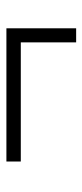

<svg xmlns="http://www.w3.org/2000/svg" viewBox="155 -550 263 614"><g transform="rotate(-90 287.0 -242.5)"><path d="M504 -354V-131H459V-308H78V-354Z"/></g></svg>

Font: Raleway-v4020 Light
Style: Regular
Weight: 300
Designer: Matt McInerney, Pablo Impallari, Rodrigo Fuenzalida
Foundry: Matt McInerney, Pablo Impallari, Rodrigo Fuenzalida
Version: Version 4.020;PS 004.020;hotconv 1.0.88;makeotf.lib2.5.64775